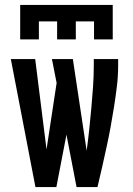

<svg xmlns="http://www.w3.org/2000/svg" viewBox="-20 -760 540 780"><path d="M124 0 24 -520H123L169 -153L210 -423L191 -520H276L332 -148Q338 -191 342.5 -234Q347 -277 351 -320.5Q355 -364 358 -407.5Q361 -451 361 -494V-520H460V-494Q460 -452 455 -410.5Q450 -369 443.5 -327.5Q437 -286 429.5 -245Q422 -204 413 -163Q404 -122 395 -81.5Q386 -41 376 0H291L250 -213L209 0ZM62 -600V-740H438V-600H362V-673H288V-600H212V-673H138V-600Z"/></svg>

Font: Zed Mono Semibold
Style: Regular
Weight: 600
Monospace: yes
Designer: Belleve Invis
Foundry: Belleve Invis
Version: Version 1.0.0; ttfautohint (v1.8.4)